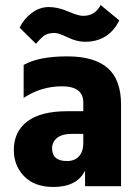

<svg xmlns="http://www.w3.org/2000/svg" viewBox="-20 -740 556 763"><path d="M246 -100Q277 -100 294 -119Q311 -138 311 -171V-208H264Q227 -208 207 -192Q187 -176 187 -151Q187 -100 246 -100ZM318 -62Q286 3 192 3Q118 3 76.5 -39Q35 -81 35 -144Q35 -217 88.5 -257.5Q142 -298 247 -298H311V-333Q311 -397 226 -397Q144 -397 74 -351V-482Q134 -516 247 -516Q355 -516 408 -469.5Q461 -423 461 -325V0H318ZM198 -609Q173 -609 159 -600.5Q145 -592 123 -566L58 -630Q74 -664 105.5 -688Q137 -712 174 -712Q210 -712 250.5 -694.5Q291 -677 310 -677Q358 -677 380 -720L454 -659Q412 -574 318 -574Q285 -574 249 -591.5Q213 -609 198 -609Z"/></svg>

Font: Hind Guntur
Style: Bold
Weight: 700
Designer: Manushi Parikh, Hitesh Malaviya
Foundry: Indian Type Foundry
Version: Version 1.002;PS 1.0;hotconv 1.0.86;makeotf.lib2.5.63406; tt